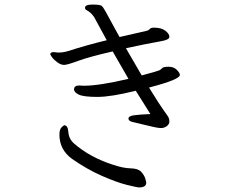

<svg xmlns="http://www.w3.org/2000/svg" viewBox="-20 -776 1040 840"><path d="M352 -742Q352 -735 358 -732Q377 -723 392 -701L447 -600Q360 -579 276 -552Q256 -546 234 -546L216 -548Q200 -548 200 -539Q200 -536 208.5 -524.5Q217 -513 232 -502.5Q247 -492 260.5 -492Q274 -492 323 -510Q372 -528 473 -551Q512 -482 542 -431Q414 -401 349 -401H344L327 -402Q304 -402 304 -385Q304 -372 325 -362Q346 -352 406 -352Q466 -352 574 -379Q588 -356 638 -277Q588 -275 565 -271.5Q542 -268 542 -257Q542 -246 561.5 -242Q581 -238 628.5 -226Q676 -214 689.5 -216Q703 -218 712 -226Q721 -234 721 -244.5Q721 -255 717.5 -262Q714 -269 697 -292Q680 -315 632 -393Q767 -428 767 -448Q767 -457 753.5 -470.5Q740 -484 717.5 -484Q695 -484 689.5 -478Q684 -472 677.5 -468.5Q671 -465 600 -446Q553 -526 531 -565Q618 -584 686 -596Q721 -602 721 -615Q721 -628 703.5 -641.5Q686 -655 654 -655H650Q639 -654 634.5 -648.5Q630 -643 621 -641L503 -614Q486 -645 469.5 -675Q453 -705 442 -725.5Q431 -746 423.5 -751Q416 -756 384 -756Q352 -756 352 -742ZM620 22Q620 20 615.5 5Q611 -10 597.5 -24.5Q584 -39 551.5 -39.5Q519 -40 472 -56Q373 -88 303 -149Q281 -169 279 -198.5Q277 -228 261 -228Q259 -228 249.5 -219Q240 -210 240 -187Q240 -121 295 -81Q361 -35 426 -6.5Q491 22 535.5 33Q580 44 589 44Q620 44 620 22Z"/></svg>

Font: LXGW WenKai Mono TC
Style: Regular
Weight: 400
Designer: LXGW / Fontworks Inc.
Foundry: LXGW / Fontworks Inc.
Version: Version 1.330